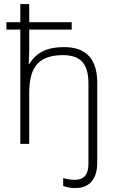

<svg xmlns="http://www.w3.org/2000/svg" viewBox="-20 -726 588 969"><path d="M360.4 223.1Q324.7 223.1 298.8 211.9V172.9Q330.1 181.6 357.4 181.6Q426.3 181.6 426.3 102.1V-305.7Q426.3 -379.9 395.3 -413.8Q364.3 -447.8 297.9 -447.8Q208.5 -447.8 168 -403.1Q127.4 -358.4 127.4 -257.8V0H82.5V-576.7H12.2V-613.8H82.5V-705.6H127.4V-613.8H341.8V-576.7H127.4V-467.3L125 -403.8H128.4Q155.8 -448.2 198 -468.3Q240.2 -488.3 302.7 -488.3Q470.7 -488.3 470.7 -308.6V95.7Q470.7 156.2 442.4 189.7Q414.1 223.1 360.4 223.1Z"/></svg>

Font: Bpm'online Open Sans Light
Style: Regular
Weight: 300
Foundry: Ascender Corporation
Version: Version 1.10